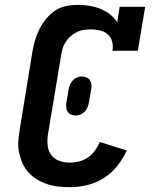

<svg xmlns="http://www.w3.org/2000/svg" viewBox="-20 -763 640 791"><path d="M268 8Q244 8 220.5 5.5Q197 3 174.5 -4.5Q152 -12 133 -23.5Q114 -35 98.5 -51.5Q83 -68 73.5 -89Q64 -110 59 -133Q54 -156 55.5 -180Q57 -204 61 -228L114 -553Q118 -576 125 -599.5Q132 -623 143.5 -645Q155 -667 171.5 -687Q188 -707 209 -720.5Q230 -734 254.5 -738.5Q279 -743 302 -743Q326 -743 349.5 -739Q373 -735 394 -726.5Q415 -718 433 -704Q451 -690 463 -671L473 -735H578L548 -554H443Q447 -573 442 -591.5Q437 -610 424 -621.5Q411 -633 392.5 -637.5Q374 -642 355 -642Q341 -642 326 -640Q311 -638 297.5 -631.5Q284 -625 272 -614.5Q260 -604 251.5 -591.5Q243 -579 238.5 -565Q234 -551 232 -536L178 -212Q174 -189 176 -166Q178 -143 190.5 -125.5Q203 -108 224 -100.5Q245 -93 268 -93Q287 -93 306.5 -98Q326 -103 342.5 -114.5Q359 -126 371 -142.5Q383 -159 391 -178L502 -143Q487 -109 463 -79Q439 -49 407 -29Q375 -9 339.5 -0.5Q304 8 268 8ZM293 -287Q283 -287 274 -290.5Q265 -294 259.5 -301.5Q254 -309 253 -318.5Q252 -328 253 -338L262 -390Q263 -400 267 -410.5Q271 -421 278 -429.5Q285 -438 295.5 -443Q306 -448 317 -448Q326 -448 335 -444.5Q344 -441 349.5 -433.5Q355 -426 356.5 -416.5Q358 -407 356 -397L347 -345Q346 -335 342 -324.5Q338 -314 331 -305.5Q324 -297 313.5 -292Q303 -287 293 -287Z"/></svg>

Font: Iosevka Curly Slab Extended
Style: Bold Italic
Weight: 700
Width: 7
Italic angle: -9°
Monospace: yes
Designer: Belleve Invis
Foundry: Belleve Invis
Version: Version 11.0.0; ttfautohint (v1.8.3)